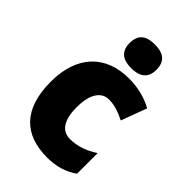

<svg xmlns="http://www.w3.org/2000/svg" viewBox="-233 -866 966 966"><g transform="rotate(45 250.0 -383.0)"><path d="M276 -776C219 -776 181 -755 181 -691C181 -629 220 -607 276 -607C332 -607 372 -629 372 -691C372 -755 333 -776 276 -776ZM295 10C363 10 415 -8 459 -39V-186C413 -155 362 -137 311 -137C256 -137 221 -178 221 -275C221 -369 256 -417 309 -417C348 -417 383 -405 425 -384L476 -521C427 -548 371 -563 305 -563C141 -563 38 -460 38 -274C38 -77 134 10 295 10Z"/></g></svg>

Font: Noto Sans Arabic UI SmCn Bk
Style: Regular
Weight: 900
Width: 4
Designer: Monotype Design Team, Nadine Chahine and Nizar Qandah
Foundry: Monotype Imaging Inc.
Version: Version 2.010